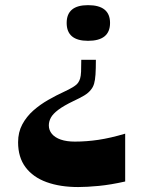

<svg xmlns="http://www.w3.org/2000/svg" viewBox="-20 -647 586 760"><path d="M328.4 -626.6Q415.6 -626.6 415.6 -556.2Q415.6 -485.4 328.4 -485.4Q243.9 -485.4 243.9 -556.2Q243.9 -626.6 328.4 -626.6ZM359.5 -410.4Q359.5 -374.2 358 -351.9Q356.5 -329.6 352.5 -315.9Q348.5 -302.3 340.5 -292.6Q330.5 -279.3 313.5 -269.1Q296.5 -259 270.8 -247Q232.6 -228.7 211.1 -212.6Q189.6 -196.4 181.5 -181.5Q173.3 -166.5 173.3 -150.6Q173.3 -131.7 185.4 -117.1Q197.5 -102.5 220.5 -94.5Q243.4 -86.5 276.4 -86.5Q322.3 -86.5 369.5 -93.5Q416.7 -100.5 475.5 -117.9V71.4Q417.8 84.4 370.9 88.9Q324 93.4 289.4 93.4Q218 93.4 164.3 73.9Q110.6 54.4 81.1 15Q51.6 -24.3 51.6 -84Q51.6 -123.7 68.3 -154.7Q85 -185.7 112 -209.6Q139.1 -233.4 171.3 -251.7Q203.5 -270.1 234.1 -284.1Q252.4 -292.4 267.4 -301.4Q282.4 -310.3 289 -319.3Q294 -326.3 297 -335.8Q300 -345.3 300.9 -362.9Q301.7 -380.5 301.7 -410.4Z"/></svg>

Font: Ojuju ExtraLight
Style: Regular
Weight: 200
Designer: Chisaokwu Joboson, Mirko Velimirovic
Foundry: Udi Foundry
Version: Version 1.000